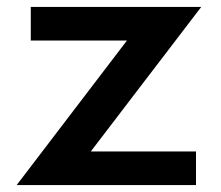

<svg xmlns="http://www.w3.org/2000/svg" viewBox="-20 -532 636 552"><path d="M543.5 0V-96.5H241L558.5 -512H68.5V-415.5H345L28 0Z"/></svg>

Font: Spartan SemiBold
Style: Regular
Weight: 600
Designer: Matt Bailey, Mirko Velimirovic
Foundry: Matt Bailey
Version: Version 1.003